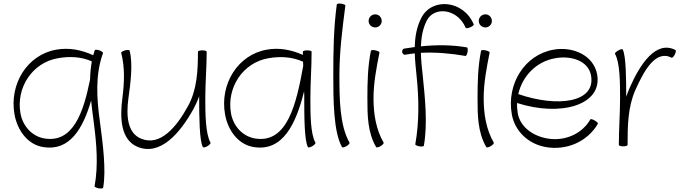

<svg xmlns="http://www.w3.org/2000/svg" viewBox="-20 -829 3925 1098"><path d="M522 -542C519 -532 516 -523 513 -513C447 -544 374 -558 302 -545C135 -516 32 -347 63 -175C79 -84 138 -2 227 12C377 37 454 -91 501 -254C505 -213 511 -171 516 -131C532 -9 543 114 521 236C520 240 531 245 544 248C558 250 570 249 570 244C588 144 568 -9 551 -136C533 -266 524 -401 569 -525C571 -529 561 -536 549 -541C536 -545 524 -546 522 -542ZM235 -37C163 -49 110 -108 97 -181C71 -328 165 -471 311 -496C377 -508 445 -505 505 -478C499 -444 496 -410 495 -374C457 -185 398 -11 235 -37Z M673 -527C695 -443 691 -355 680 -269C665 -156 669 -30 767 11C897 64 1010 -68 1086 -205C1099 -229 1110 -253 1119 -279C1119 -275 1119 -271 1119 -267C1119 -171 1120 -24 1140 12C1143 16 1154 14 1166 7C1178 0 1186 -9 1184 -13C1155 -63 1154 -180 1154 -267C1154 -356 1162 -444 1162 -533C1162 -538 1151 -541 1137 -541C1123 -541 1112 -538 1112 -533C1112 -426 1107 -316 1055 -222C991 -105 897 10 787 -36C706 -69 702 -172 714 -264C727 -356 741 -466 721 -540C720 -544 708 -544 695 -541C682 -537 672 -531 673 -527Z M1784 -13C1755 -63 1755 -180 1755 -267C1755 -356 1762 -444 1762 -533C1762 -538 1751 -541 1737 -541C1724 -541 1712 -538 1712 -533C1712 -527 1712 -521 1712 -515C1648 -544 1576 -558 1506 -545C1339 -516 1236 -347 1267 -175C1283 -84 1342 -2 1431 12C1597 39 1673 -120 1719 -307C1720 -294 1720 -280 1720 -267C1720 -171 1720 -24 1741 12C1743 16 1754 14 1766 7C1778 0 1786 -9 1784 -13ZM1439 -37C1367 -49 1314 -108 1301 -181C1275 -328 1369 -471 1515 -496C1582 -508 1652 -504 1713 -476C1713 -468 1714 -460 1714 -452C1675 -237 1624 -7 1439 -37Z M1906 -803C1888 -670 1886 -535 1886 -400C1886 -259 1887 -73 1936 12C1938 16 1949 14 1961 7C1973 0 1981 -9 1979 -13C1922 -112 1921 -267 1921 -400C1921 -533 1938 -665 1955 -797C1956 -801 1945 -806 1932 -808C1918 -810 1906 -808 1906 -803Z M2163 -709C2163 -719 2159 -729 2152 -736C2145 -743 2136 -747 2126 -747C2116 -747 2106 -743 2099 -736C2092 -729 2088 -719 2088 -709C2088 -699 2092 -690 2099 -683C2106 -676 2116 -672 2126 -672C2136 -672 2145 -676 2152 -683C2159 -690 2163 -699 2163 -709ZM2101 -538C2083 -449 2081 -358 2081 -267C2081 -170 2082 -71 2131 12C2133 16 2144 14 2156 7C2168 0 2176 -9 2174 -13C2130 -89 2116 -178 2116 -267C2116 -355 2133 -442 2150 -528C2151 -533 2141 -538 2127 -541C2114 -544 2102 -543 2101 -538Z M2297 -516C2315 -519 2334 -522 2352 -524C2353 -482 2358 -440 2362 -398C2376 -267 2378 -134 2355 -4C2354 0 2364 5 2378 8C2392 10 2403 9 2404 4C2426 -121 2411 -267 2397 -402C2392 -443 2388 -485 2387 -527C2472 -531 2557 -524 2642 -509C2646 -508 2651 -518 2654 -532C2656 -546 2655 -557 2650 -558C2563 -573 2475 -573 2387 -564C2389 -617 2398 -667 2421 -712C2465 -796 2598 -778 2643 -670C2645 -666 2656 -667 2669 -673C2682 -678 2691 -686 2689 -690C2631 -828 2451 -845 2390 -728C2363 -676 2353 -619 2352 -560C2331 -557 2311 -554 2291 -551C2283 -549 2279 -540 2280 -531C2282 -521 2289 -515 2297 -516Z M2793 -709C2793 -719 2789 -729 2782 -736C2775 -743 2766 -747 2756 -747C2746 -747 2736 -743 2729 -736C2722 -729 2718 -719 2718 -709C2718 -699 2722 -690 2729 -683C2736 -676 2746 -672 2756 -672C2766 -672 2775 -676 2782 -683C2789 -690 2793 -699 2793 -709ZM2731 -538C2713 -449 2711 -358 2711 -267C2711 -170 2712 -71 2761 12C2763 16 2774 14 2786 7C2798 0 2806 -9 2804 -13C2760 -89 2746 -178 2746 -267C2746 -355 2763 -442 2780 -528C2781 -533 2771 -538 2757 -541C2744 -544 2732 -543 2731 -538Z M3399 -121C3401 -125 3393 -133 3381 -140C3369 -147 3358 -150 3356 -146C3307 -61 3207 -20 3110 -37C3029 -51 2955 -102 2941 -181C2938 -201 2936 -221 2937 -240C3185 -160 3426 -227 3395 -403C3376 -510 3260 -565 3146 -545C2979 -516 2876 -347 2907 -175C2924 -78 3003 -5 3101 12C3219 33 3339 -18 3399 -121ZM3155 -496C3247 -513 3345 -481 3360 -397C3388 -241 3166 -214 2944 -291C2967 -393 3046 -477 3155 -496Z M3569 0C3569 -107 3570 -215 3613 -313C3663 -425 3729 -546 3821 -499C3824 -497 3833 -505 3839 -517C3845 -530 3847 -541 3843 -543C3732 -600 3641 -464 3581 -327C3574 -310 3567 -294 3561 -276C3561 -362 3561 -510 3541 -546C3538 -550 3527 -547 3515 -540C3503 -533 3495 -525 3497 -521C3526 -470 3526 -354 3526 -267C3526 -178 3519 -89 3519 0C3519 4 3530 8 3544 8C3558 8 3569 4 3569 0Z"/></svg>

Font: Nupuram Thin
Style: Regular
Weight: 100
Designer: Santhosh Thottingal (santhosh.thottingal@gmail.com)
Foundry: SMC
Version: Version 1.000